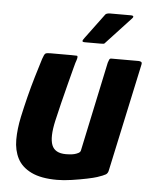

<svg xmlns="http://www.w3.org/2000/svg" viewBox="-49 -683 575 728"><g transform="rotate(5 238.5 -319.0)"><path d="M195 4Q134 4 97 -14Q60 -32 44 -63Q28 -94 28 -134.5Q28 -175 38 -222Q46 -259 56 -299Q66 -339 77.5 -377.5Q89 -416 99 -448Q105 -466 109.5 -469Q114 -472 128 -472H209Q223 -472 229 -471.5Q235 -471 229 -453Q227 -449 220.5 -424Q214 -399 204.5 -362.5Q195 -326 185.5 -287.5Q176 -249 169 -218Q155 -155 166.5 -125.5Q178 -96 220 -96Q225 -96 234 -96.5Q243 -97 251.5 -99Q260 -101 267.5 -105Q275 -109 276 -116L348 -455Q350 -460 352 -466Q354 -472 360 -472H464Q468 -472 473 -470Q478 -468 476 -459L388 -50Q386 -38 378 -33Q370 -28 346 -20Q334 -16 307.5 -10.5Q281 -5 250.5 -0.5Q220 4 195 4ZM255 -525Q246 -525 245.5 -528.5Q245 -532 252 -541L321 -634Q325 -642 341 -642H421Q427 -642 429 -639Q431 -636 424 -629L334 -532Q330 -526 325.5 -525.5Q321 -525 314 -525Z"/></g></svg>

Font: Glory
Style: Bold Italic
Weight: 700
Italic angle: -12°
Version: Version 1.011